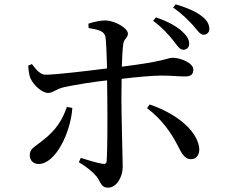

<svg xmlns="http://www.w3.org/2000/svg" viewBox="-20 -827 1040 884"><path d="M824 -598C839 -598 851 -608 851 -625C851 -645 841 -662 817 -684C791 -707 751 -729 698 -747L685 -731C729 -699 757 -666 778 -640C797 -616 807 -598 824 -598ZM158 -72C236 -72 306 -218 313 -330L288 -335C269 -281 243 -231 175 -179C138 -149 117 -143 117 -112C117 -90 132 -72 158 -72ZM859 -94C886 -94 901 -117 897 -149C883 -236 777 -310 669 -346L657 -329C726 -277 768 -215 796 -161C813 -129 827 -94 859 -94ZM918 -667C935 -668 944 -680 944 -695C943 -716 933 -735 907 -754C881 -774 841 -792 789 -807L777 -792C823 -760 848 -733 870 -709C891 -685 901 -667 918 -667ZM201 -399C225 -399 238 -418 277 -426C328 -437 409 -450 473 -457L474 -377C475 -292 475 -134 471 -86C470 -73 463 -71 451 -73C426 -77 387 -89 352 -100L343 -80C376 -61 408 -35 425 -14C447 17 446 37 478 37C517 37 545 -13 545 -58C545 -89 539 -293 539 -376L540 -464C606 -472 682 -479 722 -479C770 -479 800 -475 832 -475C859 -475 870 -484 870 -507C870 -536 814 -561 774 -561C752 -561 743 -545 541 -520C542 -560 544 -597 547 -621C549 -649 569 -652 569 -672C569 -697 511 -731 467 -733C442 -733 410 -726 387 -718L388 -698C437 -690 461 -683 466 -655C469 -634 471 -574 473 -512C395 -502 237 -483 191 -483C167 -482 147 -505 127 -532L110 -525C111 -506 114 -479 121 -465C137 -431 176 -399 201 -399Z"/></svg>

Font: Source Han Serif SC Medium
Style: Regular
Weight: 500
Designer: Ryoko NISHIZUKA 西塚涼子 (kana & ideographs); Frank Grießhammer (Latin, Greek & Cyrillic); Wenlong ZHANG 张文龙 (bopomofo); San
Foundry: Adobe
Version: Version 2.003;hotconv 1.1.1;makeotfexe 2.6.0